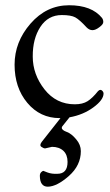

<svg xmlns="http://www.w3.org/2000/svg" viewBox="-20 -433 417 727"><path d="M206.1 14.2Q131.8 14.2 83.5 -43.5Q35.2 -101.1 35.2 -188Q35.2 -274.4 95.7 -343.8Q156.2 -413.1 241.7 -413.1Q327.1 -413.1 366.2 -365.2Q371.1 -358.4 371.1 -349.6Q371.1 -340.8 356.4 -330.1Q341.8 -318.8 330.1 -318.8Q318.4 -318.8 308.1 -329.1Q281.2 -358.4 265.1 -367.2Q249 -376 213.9 -376Q162.1 -376 132.8 -331.1Q103.5 -286.1 104 -218.8Q104 -151.4 148.4 -94.7Q192.9 -38.1 263.2 -38.1Q293 -38.1 311.5 -49.8Q330.1 -61.5 351.1 -87.9Q356 -92.8 359.9 -92.8Q364.3 -92.8 368.2 -88.4Q372.1 -84 372.1 -79.1Q372.1 -54.7 333.5 -26.4Q294.9 2 243.2 11.2L217.8 43Q213.9 46.9 213.9 50.8Q213.9 59.6 232.4 66.4Q251 73.2 268.6 94.7Q286.1 115.2 286.1 139.2Q286.1 193.4 240.7 233.4Q195.3 273.4 161.1 273.9Q131.3 273.9 130.9 232.9Q130.9 224.1 135.7 219.2Q140.6 214.4 144 213.9L160.2 220.2Q176.3 226.1 196.8 225.1Q235.8 225.1 235.8 180.2Q235.8 153.3 220.2 138.2Q203.6 123 176.8 123L150.9 128.9Q145 128.9 136.7 123Q128.4 117.2 138.2 104L209 14.2Z"/></svg>

Font: EBGaramond
Style: Regular
Weight: 400
Version: Version 000.012g